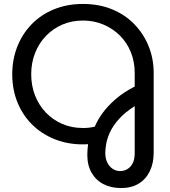

<svg xmlns="http://www.w3.org/2000/svg" viewBox="-20 -732 862 972"><path d="M593 220Q543 220 504.5 200.5Q466 181 444 143Q422 105 422 52Q422 39 423 25.5Q424 12 426 -2Q344 3 274 -21Q204 -45 152 -92.5Q100 -140 71 -207.5Q42 -275 42 -356Q42 -430 67 -494.5Q92 -559 139 -608Q186 -657 252.5 -684.5Q319 -712 400 -712Q481 -712 547 -685Q613 -658 660 -609.5Q707 -561 732.5 -498Q758 -435 758 -362V41Q758 95 738 135.5Q718 176 681.5 198Q645 220 593 220ZM587 134Q620 134 641 110.5Q662 87 662 43V-195Q611 -162 581 -128Q551 -94 536.5 -62Q522 -30 517.5 -3Q513 24 513 42Q513 71 523.5 91.5Q534 112 551 123Q568 134 587 134ZM400 -84Q416 -84 430 -85.5Q444 -87 460 -91Q474 -125 499.5 -160Q525 -195 564.5 -229.5Q604 -264 662 -294V-362Q662 -419 642.5 -467.5Q623 -516 587.5 -551.5Q552 -587 504 -607.5Q456 -628 400 -628Q343 -628 295.5 -607.5Q248 -587 212.5 -550Q177 -513 157.5 -463.5Q138 -414 138 -356Q138 -298 157.5 -248.5Q177 -199 212.5 -162Q248 -125 295.5 -104.5Q343 -84 400 -84Z"/></svg>

Font: MuseoModerno SemiBold
Style: Regular
Weight: 400
Version: Version 1.001